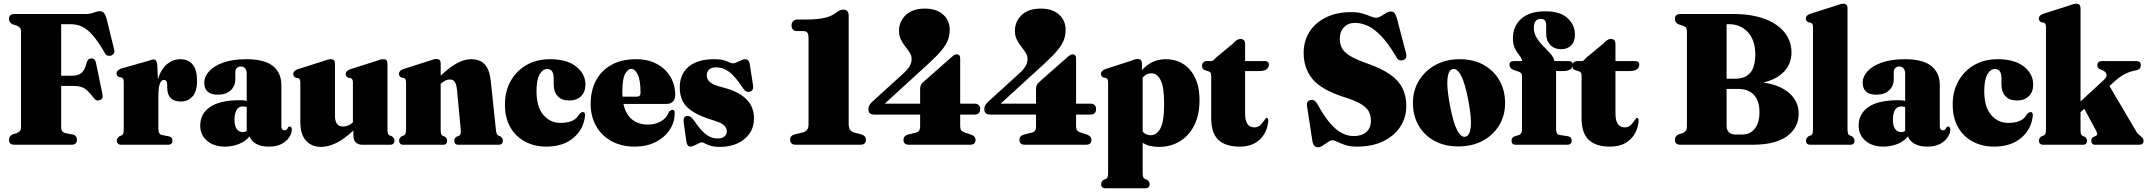

<svg xmlns="http://www.w3.org/2000/svg" viewBox="-20 -775 11497 1028"><path d="M436 -700Q464.5 -700 482 -707.5Q499.5 -715 513.5 -715Q529 -715 537 -705.2Q545 -695.5 551 -673.5L591.5 -508.5Q594.5 -495.5 588.5 -487.2Q582.5 -479 571 -476.5Q562 -475 553.2 -478.5Q544.5 -482 538.5 -496Q503.5 -556 474.8 -588.2Q446 -620.5 417.8 -633Q389.5 -645.5 356 -645.5H307.5V-369.5H361Q398.5 -369.5 416.2 -384.2Q434 -399 444.5 -441.5Q451 -462.5 470 -462.5Q488.5 -462.5 493.5 -440.5L528 -273.5Q534.5 -245.5 514.5 -239Q494.5 -232 482 -250.5Q462.5 -276 447.2 -290Q432 -304 415 -309.5Q398 -315 372.5 -315H307.5V-91Q307.5 -68 331 -62L372.5 -54Q392 -47.5 392 -26.5Q392 0 362 0H58Q28 0 28 -26.5Q28 -46 47.5 -55.5L69 -62Q92.5 -71 92.5 -91V-609Q92.5 -629 69 -638L47.5 -645Q28 -654 28 -673.5Q28 -700 58 -700Z M822 -429 825.5 -350Q841.5 -404.5 874 -431.2Q906.5 -458 946 -458Q988.5 -458 1011.8 -429.2Q1035 -400.5 1035 -343Q1035 -285.5 1010.8 -258.5Q986.5 -231.5 949 -231.5Q911.5 -231.5 893.8 -250Q876 -268.5 875.5 -302.5L875 -322.5Q874.5 -347 857.5 -347Q828 -347 828 -261V-85Q828 -56 846.5 -52.5L884 -45Q903.5 -41.5 903.5 -22.5Q903.5 0 879 0H629Q605.5 0 605.5 -22.5Q605.5 -35.5 619.5 -45.5L631 -50Q637 -53 639.8 -59.5Q642.5 -66 642.5 -81V-335Q642.5 -347 639.8 -352.2Q637 -357.5 630.5 -360.5L617.5 -362Q604 -369 604 -382Q604 -398 626 -407L768 -447.5Q793 -456.5 803.5 -456.5Q811.5 -456.5 815.8 -450.5Q820 -444.5 822 -429Z M1052 -102Q1052 -166 1104.5 -202.2Q1157 -238.5 1265 -238.5Q1285.5 -238.5 1301 -235V-381Q1301 -398.5 1292.5 -408.8Q1284 -419 1270.5 -419Q1257 -419 1248.5 -411Q1240 -403 1240 -389.5V-351.5Q1240 -314.5 1215 -291.2Q1190 -268 1146.5 -268Q1073.5 -268 1073.5 -333.5Q1073.5 -363.5 1098.5 -392.2Q1123.5 -421 1174 -439.5Q1224.5 -458 1299.5 -458Q1395.5 -458 1441 -421.8Q1486.5 -385.5 1486.5 -319.5V-98.5Q1486.5 -77.5 1503.5 -77.5Q1517.5 -77.5 1522.5 -93.5Q1525 -97.5 1530.5 -97.5Q1542.5 -97.5 1542.5 -80Q1542.5 -62 1529.2 -41Q1516 -20 1489 -5Q1462 10 1420 10Q1377 10 1350.5 -5.5Q1324 -21 1316.5 -45Q1295 -18.5 1259.8 -4.2Q1224.5 10 1184.5 10Q1124.5 10 1088.2 -21.5Q1052 -53 1052 -102ZM1235.5 -134Q1235.5 -100 1247.8 -84Q1260 -68 1280 -67.5Q1290.5 -67.5 1301 -73.5V-202Q1291.5 -205 1278.5 -205Q1258.5 -205 1247 -187Q1235.5 -169 1235.5 -134Z M1588 -122V-332.5Q1588 -344 1585.2 -349Q1582.5 -354 1576 -357L1564 -358.5Q1550 -365.5 1550 -379Q1550 -394.5 1571.5 -403.5L1711 -448Q1727 -454 1735.2 -456Q1743.5 -458 1751.5 -458Q1773.5 -458 1773.5 -434V-155.5Q1773.5 -97.5 1816.5 -97.5Q1844.5 -97.5 1869.5 -119.5V-332.5Q1869.5 -344 1866.5 -349Q1863.5 -354 1857 -357L1845 -358.5Q1831 -365.5 1831 -379Q1831 -394.5 1853 -403.5L1992.5 -448Q2008 -454 2016.5 -456Q2025 -458 2032.5 -458Q2054.5 -458 2054.5 -434V-82.5Q2054.5 -66.5 2057.2 -59.8Q2060 -53 2066 -50L2078 -45.5Q2092 -36 2092 -22.5Q2092 0 2068.5 0H1920.5Q1897 0 1884.5 -13.2Q1872 -26.5 1872 -47V-76Q1820.5 -28 1778 -8.2Q1735.5 11.5 1699.5 11.5Q1648.5 11.5 1618.2 -22Q1588 -55.5 1588 -122Z M2339.5 -435V-370Q2389 -416.5 2428 -437.2Q2467 -458 2502 -458Q2551.5 -458 2576.5 -429.2Q2601.5 -400.5 2607.5 -343L2635 -82.5Q2637.5 -54.5 2646.5 -50L2658.5 -45.5Q2672.5 -35 2672.5 -22.5Q2672.5 0 2649 0H2433.5Q2412.5 0 2412.5 -22.5Q2412.5 -35 2423.5 -42.5L2436 -47.5Q2442.5 -50.5 2445.5 -57.5Q2448.5 -64.5 2447 -80L2426.5 -297Q2423.5 -323.5 2415 -336.5Q2406.5 -349.5 2387.5 -349.5Q2365.5 -349.5 2340.5 -327L2339.5 -326V-82.5Q2339.5 -65.5 2341.8 -58Q2344 -50.5 2350.5 -47.5L2363 -42.5Q2374 -34.5 2374 -22.5Q2374 0 2353 0H2140Q2117 0 2117 -22.5Q2117 -36 2130.5 -45.5L2142.5 -50Q2148.5 -53 2151.2 -59.8Q2154 -66.5 2154 -82.5V-333.5Q2154 -345 2151.2 -350Q2148.5 -355 2142 -358L2130 -359.5Q2116 -366.5 2116 -380Q2116 -395.5 2137.5 -404.5L2277 -449Q2293 -455 2301.2 -457Q2309.5 -459 2317.5 -459Q2339.5 -459 2339.5 -435Z M3114.5 -322.5Q3114.5 -282.5 3091 -259.8Q3067.5 -237 3028 -237Q2987 -237 2965.8 -260.2Q2944.5 -283.5 2944.5 -324V-356Q2944.5 -405.5 2910 -405.5Q2884.5 -405.5 2868.5 -375.5Q2852.5 -345.5 2852.5 -287Q2852.5 -203 2889 -160Q2925.5 -117 2981 -117Q3017.5 -117 3042.8 -127.8Q3068 -138.5 3081.5 -164Q3088.5 -171 3093 -173Q3097.5 -175 3101.5 -175Q3113 -174.5 3112.5 -157Q3106 -84 3050.5 -37Q2995 10 2905.5 10Q2842 10 2791.8 -16.5Q2741.5 -43 2712.5 -93.2Q2683.5 -143.5 2683.5 -215.5Q2683.5 -285 2713.5 -339.8Q2743.5 -394.5 2797.8 -426.2Q2852 -458 2924 -458Q3015.5 -458 3065 -418.5Q3114.5 -379 3114.5 -322.5Z M3595 -268Q3595 -218.5 3546.5 -218.5H3318Q3330.5 -161.5 3364.8 -134.8Q3399 -108 3449.5 -108Q3489.5 -108 3520 -126Q3550.5 -144 3561.5 -176Q3572.5 -187 3580.5 -187Q3592.5 -187 3592.5 -169.5Q3592.5 -120 3565.2 -79.2Q3538 -38.5 3489.8 -14.2Q3441.5 10 3378 10Q3308 10 3255 -18.8Q3202 -47.5 3172.2 -99.2Q3142.5 -151 3142.5 -219Q3142.5 -290.5 3171.2 -344.2Q3200 -398 3254.2 -428Q3308.5 -458 3385.5 -458Q3450.5 -458 3497.2 -432.5Q3544 -407 3569.5 -364Q3595 -321 3595 -268ZM3312 -282.5Q3312 -269.5 3313 -257.5H3390.5Q3409.5 -257.5 3409.5 -278.5Q3409.5 -346.5 3394.2 -376.2Q3379 -406 3361.5 -406Q3341.5 -406 3326.8 -379.2Q3312 -352.5 3312 -282.5Z M3822 -33.5Q3846.5 -33.5 3859 -44.2Q3871.5 -55 3871.5 -71.5Q3871.5 -89 3858 -102.8Q3844.5 -116.5 3803.5 -129.5Q3731.5 -151 3691.5 -176Q3651.5 -201 3635.5 -232.8Q3619.5 -264.5 3619.5 -307Q3619.5 -377.5 3667 -417.8Q3714.5 -458 3803.5 -458Q3848.5 -458 3871.2 -447Q3894 -436 3905 -436Q3912.5 -436 3924.5 -441.5Q3936.5 -447 3949 -452.5Q3961.5 -458 3970 -458Q3977.5 -458 3984 -453Q3990.5 -448 3994 -433.5L4009.5 -334Q4019 -293.5 3999 -285.5Q3977 -276 3960 -300Q3917 -366 3884 -390.2Q3851 -414.5 3814.5 -414.5Q3789 -414.5 3776.5 -402.2Q3764 -390 3764 -372Q3764 -350.5 3781.5 -335Q3799 -319.5 3853.5 -306Q4017 -264 4017 -142Q4017 -94.5 3993 -60Q3969 -25.5 3928 -7Q3887 11.5 3835.5 11.5Q3804.5 11.5 3785 5.5Q3765.5 -0.5 3754.8 -6.8Q3744 -13 3738.5 -13Q3732.5 -13 3720.8 -7.2Q3709 -1.5 3697 4.2Q3685 10 3677 10Q3659 10 3655 -17L3642 -108.5Q3638.5 -128.5 3641 -139.2Q3643.5 -150 3655.5 -153.5Q3674 -158.5 3693.5 -133.5Q3730 -78.5 3759.2 -56Q3788.5 -33.5 3822 -33.5Z M4248.5 -608.5Q4232.5 -608.5 4225.2 -617Q4218 -625.5 4218 -639.5Q4218 -652.5 4226.5 -661.5Q4235 -670.5 4250 -670.5H4294Q4360 -670.5 4398.2 -680Q4436.5 -689.5 4464.5 -712.5Q4481.5 -723.5 4495.5 -723.5Q4524 -723.5 4524 -691.5V-110Q4524 -73 4553 -65.5L4593 -55Q4616.5 -47 4616.5 -27Q4616.5 0 4586 0H4241.5Q4210.5 0 4210.5 -27.5Q4210.5 -49 4235 -55.5L4277 -65.5Q4292 -69 4300.5 -79.2Q4309 -89.5 4309 -110V-570.5Q4309 -592.5 4302.5 -600.5Q4296 -608.5 4282 -608.5Z M4906.5 -298.5Q4906.5 -320.5 4921 -333.5L5074 -468.5Q5084.5 -478 5090.8 -481Q5097 -484 5103.5 -484Q5121 -484 5121 -461V-220H5199.5Q5212 -220 5220 -212.8Q5228 -205.5 5228 -191.5Q5228 -161.5 5198 -161.5H5121V-97.5Q5121 -73.5 5143.5 -66L5180.5 -54Q5203.5 -44 5203.5 -27Q5203.5 0 5174 0H4847Q4817.5 0 4817.5 -26.5Q4817.5 -47 4840 -54L4886 -65.5Q4906.5 -71 4906.5 -96.5V-161.5H4660Q4629.5 -161.5 4629.5 -191Q4629.5 -211.5 4650.5 -230.5L4817 -382Q4841 -404 4851 -421.8Q4861 -439.5 4861 -459.5Q4861 -477.5 4850.8 -493.2Q4840.5 -509 4827.2 -525.8Q4814 -542.5 4803.8 -562.8Q4793.5 -583 4793.5 -610Q4793.5 -659.5 4829.5 -694.2Q4865.5 -729 4932 -729Q4994 -729 5029.5 -697.2Q5065 -665.5 5065 -615Q5065 -588 5056.2 -563Q5047.5 -538 5023.5 -508.2Q4999.5 -478.5 4955 -437.5L4717 -220H4906.5Z M5527 -298.5Q5527 -320.5 5541.5 -333.5L5694.5 -468.5Q5705 -478 5711.2 -481Q5717.5 -484 5724 -484Q5741.5 -484 5741.5 -461V-220H5820Q5832.5 -220 5840.5 -212.8Q5848.5 -205.5 5848.5 -191.5Q5848.5 -161.5 5818.5 -161.5H5741.5V-97.5Q5741.5 -73.5 5764 -66L5801 -54Q5824 -44 5824 -27Q5824 0 5794.5 0H5467.5Q5438 0 5438 -26.5Q5438 -47 5460.5 -54L5506.5 -65.5Q5527 -71 5527 -96.5V-161.5H5280.5Q5250 -161.5 5250 -191Q5250 -211.5 5271 -230.5L5437.5 -382Q5461.5 -404 5471.5 -421.8Q5481.5 -439.5 5481.5 -459.5Q5481.5 -477.5 5471.2 -493.2Q5461 -509 5447.8 -525.8Q5434.5 -542.5 5424.2 -562.8Q5414 -583 5414 -610Q5414 -659.5 5450 -694.2Q5486 -729 5552.5 -729Q5614.5 -729 5650 -697.2Q5685.5 -665.5 5685.5 -615Q5685.5 -588 5676.8 -563Q5668 -538 5644 -508.2Q5620 -478.5 5575.5 -437.5L5337.5 -220H5527Z M6094 -435V-399.5Q6120 -428 6151.2 -443Q6182.5 -458 6221.5 -458Q6303 -458 6352.8 -399.5Q6402.5 -341 6402.5 -239Q6402.5 -161.5 6374.8 -105.2Q6347 -49 6297.8 -18.8Q6248.5 11.5 6184.5 11.5Q6132 11.5 6098 -10.5V150.5Q6098 166.5 6100.8 173.2Q6103.5 180 6109.5 183L6121.5 187.5Q6135.5 197.5 6135.5 210.5Q6135.5 233 6112 233H5899Q5875.5 233 5875.5 210.5Q5875.5 197.5 5889.5 187.5L5901.5 183Q5907.5 180 5910.2 173.2Q5913 166.5 5913 150.5V-333.5Q5913 -345 5910 -350Q5907 -355 5900.5 -358L5888.5 -359.5Q5874.5 -366.5 5874.5 -380Q5874.5 -395 5896.5 -404.5L6029.5 -447.5Q6045 -454 6054.5 -456.5Q6064 -459 6071.5 -459Q6094 -459 6094 -435ZM6145.5 -382.5Q6118.5 -382.5 6098 -360V-70.5Q6115 -51 6141 -51Q6173.5 -51 6193.2 -88Q6213 -125 6213 -220Q6213 -309.5 6194.2 -346Q6175.5 -382.5 6145.5 -382.5Z M6453 -392.5 6429.5 -400Q6421 -403.5 6418.5 -409.5Q6416 -415.5 6416 -424Q6416 -434.5 6423.2 -441.2Q6430.5 -448 6442 -448H6466.5Q6471 -448 6475.8 -451.5Q6480.5 -455 6489.5 -465.5L6582 -542Q6602.5 -566.5 6622 -566.5Q6646.5 -566.5 6646.5 -537.5V-448H6751Q6774 -448 6774 -428.5Q6774 -414 6761.5 -404.2Q6749 -394.5 6721.5 -394.5H6646.5V-166.5Q6646.5 -93 6696.5 -93Q6718 -93 6732.2 -109.2Q6746.5 -125.5 6758.5 -143.5Q6763 -145.5 6767 -141.5Q6771 -137.5 6770.5 -126.5Q6765 -65.5 6725 -27.8Q6685 10 6617.5 10Q6541 10 6503 -26.5Q6465 -63 6465 -141.5V-367.5Q6465 -378 6463 -383.2Q6461 -388.5 6453 -392.5Z M7244.5 10Q7208 10 7182.8 1.5Q7157.5 -7 7141 -15.5Q7124.5 -24 7115 -24Q7104.5 -24 7090.5 -14.5Q7076.5 -5 7062.5 4.2Q7048.5 13.5 7037.5 13.5Q7012.5 13.5 7007 -18.5L6978 -207Q6973 -232.5 6996.5 -239.5Q7016.5 -245 7032 -220.5Q7070 -151 7103.2 -113.5Q7136.5 -76 7167 -61.2Q7197.5 -46.5 7228 -46.5Q7270 -46.5 7295 -67.5Q7320 -88.5 7320 -129Q7320 -157 7308.5 -178.5Q7297 -200 7265.8 -218.5Q7234.5 -237 7175.5 -255.5Q7055.5 -294 7007.8 -351.5Q6960 -409 6960 -492Q6960 -555.5 6991.2 -604.8Q7022.5 -654 7079.8 -682Q7137 -710 7214 -710Q7250.5 -710 7275.8 -702.5Q7301 -695 7318.2 -687.5Q7335.5 -680 7348.5 -680Q7360.5 -680 7374 -688.5Q7387.5 -697 7401.2 -705.2Q7415 -713.5 7427.5 -713.5Q7439 -713.5 7446.2 -705Q7453.5 -696.5 7460 -674.5L7508 -490Q7516 -460.5 7492 -453Q7468.5 -445.5 7455.5 -471Q7414 -541.5 7376.2 -581Q7338.5 -620.5 7303.5 -636.5Q7268.5 -652.5 7235 -652.5Q7198 -652.5 7175.8 -628.8Q7153.5 -605 7153.5 -567.5Q7153.5 -539.5 7164.8 -517.8Q7176 -496 7207.8 -476.2Q7239.5 -456.5 7301 -435Q7379.5 -407.5 7425 -374.8Q7470.5 -342 7490 -300.8Q7509.5 -259.5 7509.5 -207Q7509.5 -146.5 7477.8 -97.2Q7446 -48 7386.8 -19Q7327.5 10 7244.5 10Z M7795.5 -458Q7868 -458 7922.8 -428Q7977.5 -398 8008 -345Q8038.5 -292 8038.5 -222.5Q8038.5 -156.5 8006.8 -104Q7975 -51.5 7918.8 -21.2Q7862.5 9 7788 9Q7715.5 9 7660.8 -20.5Q7606 -50 7575.5 -102.8Q7545 -155.5 7545 -224.5Q7545 -290.5 7577 -343.2Q7609 -396 7665.5 -427Q7722 -458 7795.5 -458ZM7826 -43Q7849 -47.5 7854.5 -93Q7860 -138.5 7842.5 -234Q7824.5 -329 7803.2 -369.5Q7782 -410 7758.5 -405.5Q7735.5 -400.5 7730.2 -355.2Q7725 -310 7742.5 -214.5Q7760.5 -119 7781.5 -78.5Q7802.5 -38 7826 -43Z M8311.5 -83Q8311.5 -55 8329.5 -52.5L8372.5 -46Q8395 -43 8395 -23Q8395 0 8371.5 0H8095.5Q8073 0 8073 -22Q8073 -38.5 8090.5 -45.5L8112 -52Q8129 -57.5 8129 -81.5V-370.5Q8129 -383.5 8112.5 -391L8083.5 -400.5Q8062 -410.5 8062 -427.5Q8062 -448 8085.5 -448H8129.5Q8128 -463 8115.8 -477.5Q8103.5 -492 8092 -513.5Q8080.5 -535 8080.5 -570.5Q8080.5 -635.5 8125.5 -675Q8170.5 -714.5 8253.5 -714.5Q8333.5 -714.5 8373 -677.8Q8412.5 -641 8412.5 -590.5Q8412.5 -551 8391.8 -531.2Q8371 -511.5 8338.5 -511.5Q8302.5 -511.5 8280.5 -534.2Q8258.5 -557 8258.5 -595.5V-640Q8258.5 -674 8230 -674Q8192.5 -674 8192.5 -625.5Q8192.5 -596.5 8207.8 -572.2Q8223 -548 8244 -527Q8265 -506 8282 -486.8Q8299 -467.5 8302.5 -448H8377Q8401 -448 8401 -428.5Q8401 -413.5 8388 -404Q8375 -394.5 8347 -394.5H8311.5Z M8436 -392.5 8412.5 -400Q8404 -403.5 8401.5 -409.5Q8399 -415.5 8399 -424Q8399 -434.5 8406.2 -441.2Q8413.5 -448 8425 -448H8449.5Q8454 -448 8458.8 -451.5Q8463.5 -455 8472.5 -465.5L8565 -542Q8585.5 -566.5 8605 -566.5Q8629.5 -566.5 8629.5 -537.5V-448H8734Q8757 -448 8757 -428.5Q8757 -414 8744.5 -404.2Q8732 -394.5 8704.5 -394.5H8629.5V-166.5Q8629.5 -93 8679.5 -93Q8701 -93 8715.2 -109.2Q8729.5 -125.5 8741.5 -143.5Q8746 -145.5 8750 -141.5Q8754 -137.5 8753.5 -126.5Q8748 -65.5 8708 -27.8Q8668 10 8600.5 10Q8524 10 8486 -26.5Q8448 -63 8448 -141.5V-367.5Q8448 -378 8446 -383.2Q8444 -388.5 8436 -392.5Z M9610.5 -167Q9610.5 -92.5 9549 -46.2Q9487.5 0 9361.5 0H8977.5Q8947.5 0 8947.5 -26.5Q8947.5 -46 8967 -55.5L8988.5 -62Q9012 -71 9012 -96.5V-609Q9012 -620.5 9007.2 -626.8Q9002.5 -633 8988.5 -638L8967 -645Q8947.5 -654 8947.5 -673.5Q8947.5 -700 8977.5 -700H9260Q9358 -700 9427.8 -674Q9497.5 -648 9534.8 -601.5Q9572 -555 9572 -493.5Q9572 -434 9532.2 -391.8Q9492.5 -349.5 9420.5 -333Q9509.5 -321 9560 -276.5Q9610.5 -232 9610.5 -167ZM9237.5 -645.5H9224.5V-353.5H9269.5Q9324 -353.5 9351 -385Q9378 -416.5 9378 -485Q9378 -559 9338.8 -602.2Q9299.5 -645.5 9237.5 -645.5ZM9285 -299H9224.5V-102.5Q9224.5 -54.5 9276 -54.5H9307.5Q9350.5 -54.5 9375.5 -86.2Q9400.5 -118 9400.5 -175.5Q9400.5 -234 9371 -266.5Q9341.5 -299 9285 -299Z M9872 -731V-82.5Q9872 -66.5 9874.8 -59.8Q9877.5 -53 9883.5 -50L9895.5 -45.5Q9909.5 -36 9909.5 -22.5Q9909.5 0 9886 0H9673Q9649.5 0 9649.5 -22.5Q9649.5 -36 9663.5 -45.5L9675.5 -50Q9681.5 -53 9684.2 -59.8Q9687 -66.5 9687 -82.5V-629.5Q9687 -641 9684 -646Q9681 -651 9674.5 -654L9662.5 -655.5Q9648.5 -662.5 9648.5 -676Q9648.5 -691.5 9670.5 -700.5L9810 -745Q9825.5 -751 9834 -753Q9842.5 -755 9850 -755Q9872 -755 9872 -731Z M9931.5 -102Q9931.5 -166 9984 -202.2Q10036.5 -238.5 10144.5 -238.5Q10165 -238.5 10180.5 -235V-381Q10180.5 -398.5 10172 -408.8Q10163.5 -419 10150 -419Q10136.5 -419 10128 -411Q10119.5 -403 10119.5 -389.5V-351.5Q10119.5 -314.5 10094.5 -291.2Q10069.5 -268 10026 -268Q9953 -268 9953 -333.5Q9953 -363.5 9978 -392.2Q10003 -421 10053.5 -439.5Q10104 -458 10179 -458Q10275 -458 10320.5 -421.8Q10366 -385.5 10366 -319.5V-98.5Q10366 -77.5 10383 -77.5Q10397 -77.5 10402 -93.5Q10404.5 -97.5 10410 -97.5Q10422 -97.5 10422 -80Q10422 -62 10408.8 -41Q10395.5 -20 10368.5 -5Q10341.5 10 10299.5 10Q10256.5 10 10230 -5.5Q10203.5 -21 10196 -45Q10174.5 -18.5 10139.2 -4.2Q10104 10 10064 10Q10004 10 9967.8 -21.5Q9931.5 -53 9931.5 -102ZM10115 -134Q10115 -100 10127.2 -84Q10139.5 -68 10159.5 -67.5Q10170 -67.5 10180.5 -73.5V-202Q10171 -205 10158 -205Q10138 -205 10126.5 -187Q10115 -169 10115 -134Z M10866 -322.5Q10866 -282.5 10842.5 -259.8Q10819 -237 10779.5 -237Q10738.5 -237 10717.2 -260.2Q10696 -283.5 10696 -324V-356Q10696 -405.5 10661.5 -405.5Q10636 -405.5 10620 -375.5Q10604 -345.5 10604 -287Q10604 -203 10640.5 -160Q10677 -117 10732.5 -117Q10769 -117 10794.2 -127.8Q10819.5 -138.5 10833 -164Q10840 -171 10844.5 -173Q10849 -175 10853 -175Q10864.5 -174.5 10864 -157Q10857.5 -84 10802 -37Q10746.5 10 10657 10Q10593.5 10 10543.2 -16.5Q10493 -43 10464 -93.2Q10435 -143.5 10435 -215.5Q10435 -285 10465 -339.8Q10495 -394.5 10549.2 -426.2Q10603.5 -458 10675.5 -458Q10767 -458 10816.5 -418.5Q10866 -379 10866 -322.5Z M10920.5 0Q10897 0 10897 -22.5Q10897 -36 10911 -45.5L10923 -50Q10929 -53 10931.8 -59.8Q10934.5 -66.5 10934.5 -82.5V-629.5Q10934.5 -641 10931.5 -646Q10928.5 -651 10922 -654L10910 -655.5Q10896 -662.5 10896 -676Q10896 -691.5 10918 -700.5L11057.5 -745Q11073 -751 11081.5 -753Q11090 -755 11097.5 -755Q11119.5 -755 11119.5 -731V-232L11246.5 -349Q11262.5 -364 11257.8 -378.8Q11253 -393.5 11233 -400.5L11220 -406Q11209.5 -413 11209.5 -425Q11209.5 -448 11234.5 -448H11419Q11442.5 -448 11442.5 -426Q11442.5 -416 11436 -408Q11429.5 -400 11411.5 -397.5Q11379.5 -391 11353.5 -377Q11327.5 -363 11300.5 -338L11274.5 -314.5L11416.5 -73.5Q11421.5 -64 11427 -58.5Q11432.5 -53 11439.5 -48Q11450 -39 11453.5 -33.5Q11457 -28 11457 -20.5Q11457 0 11433.5 0H11198Q11177 0 11177 -22.5Q11177 -33.5 11186.5 -40.5L11199 -46Q11208 -50.5 11208.5 -57.2Q11209 -64 11202 -77L11139.5 -192.5L11119.5 -174.5V-82.5Q11119.5 -65.5 11121.8 -58Q11124 -50.5 11130.5 -47.5L11143 -42.5Q11154 -34.5 11154 -22.5Q11154 0 11133 0Z"/></svg>

Font: Fraunces 144pt Soft Black
Style: Regular
Weight: 900
Version: Version 1.000;[b76b70a41]